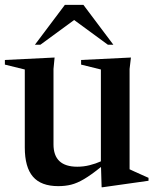

<svg xmlns="http://www.w3.org/2000/svg" viewBox="-22 -752 635 786"><path d="M197 -161Q197 -69.5 294.5 -69.5Q320.5 -69.5 345.2 -75.8Q370 -82 391 -91.5V-467.5L310 -487.5V-506.5L514 -516.5L508.5 -469.5V-59Q514.5 -56 529 -49.5Q543.5 -43 559.5 -35.8Q575.5 -28.5 586 -24V-12L398.5 14.5H394L391.5 -68.5Q350.5 -35.5 322 -18.8Q293.5 -2 269.2 4Q245 10 216.5 10Q146 10 112.8 -28.8Q79.5 -67.5 79.5 -148.5V-467.5L-2 -487.5V-506.5L201.5 -516.5L197 -469.5ZM121 -569 243.5 -732H319.5L442 -569H419.5L281.5 -670L143.5 -569Z"/></svg>

Font: Newsreader 72pt Medium
Style: Regular
Weight: 500
Designer: Hugues Gentile
Foundry: Production Type
Version: Version 1.003; ttfautohint (v1.8.3)